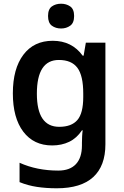

<svg xmlns="http://www.w3.org/2000/svg" viewBox="-20 -771 666 1031"><path d="M263 -552Q366 -552 424 -472H429L441 -542H546V4Q546 120 480.5 180Q415 240 285 240Q227 240 178 232.5Q129 225 85 207V103Q178 145 293 145Q355 145 387.5 110.5Q420 76 420 10V-4Q420 -19 421 -39Q422 -59 424 -71H420Q392 -29 351.5 -9.5Q311 10 260 10Q161 10 105 -64Q49 -138 49 -270Q49 -402 105.5 -477Q162 -552 263 -552ZM296 -449Q178 -449 178 -268Q178 -90 298 -90Q364 -90 395.5 -126.5Q427 -163 427 -250V-269Q427 -365 395.5 -407Q364 -449 296 -449ZM308 -751Q336 -751 357 -736.5Q378 -722 378 -685Q378 -648 357 -633Q336 -618 308 -618Q279 -618 258.5 -633Q238 -648 238 -685Q238 -722 258.5 -736.5Q279 -751 308 -751Z"/></svg>

Font: Noto Sans Tamil SemiBold
Style: Regular
Weight: 600
Designer: Jelle Bosma - Monotype Design Team
Foundry: Monotype Imaging Inc.
Version: Version 2.004; ttfautohint (v1.8.4.7-5d5b)